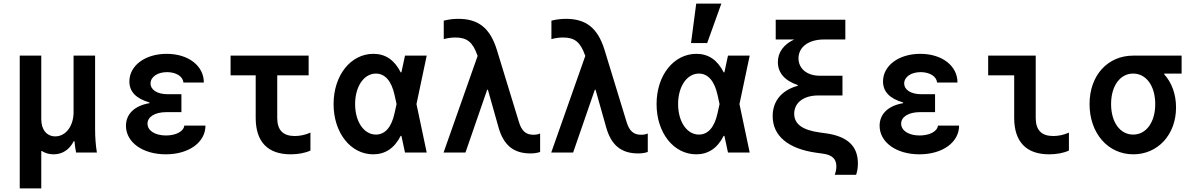

<svg xmlns="http://www.w3.org/2000/svg" viewBox="-20 -850 6640 1070"><path d="M90 200H210V-8H214C233 4 255 10 279 10C328 10 367 -16 391 -63H395C397 -41 400 -20 404 0H520C513 -42 510 -86 510 -130V-540H390V-225C390 -148 347 -90 288 -90C241 -90 210 -127 210 -185V-540H90Z M1002 -390H1116C1116 -484 1029 -550 909 -550C788 -550 701 -484 701 -396C701 -340 737 -301 813 -279V-275C730 -261 682 -215 682 -149C682 -57 775 10 904 10C1033 10 1125 -57 1125 -150H1007C1004 -118 961 -95 905 -95C844 -95 802 -122 802 -161C802 -199 844 -225 906 -225H991V-325H914C857 -325 819 -349 819 -385C819 -421 857 -448 911 -448C961 -448 1000 -424 1002 -390Z M1525 -193V-430H1700V-540H1265V-430H1405V-193C1405 -60 1472 10 1600 10C1641 10 1680 3 1710 -11V-111C1681 -98 1651 -92 1623 -92C1557 -92 1525 -125 1525 -193Z M2061 -550C1935 -550 1839 -431 1839 -270C1839 -110 1934 10 2060 10C2127 10 2178 -24 2213 -93H2217L2237 0H2358L2301 -270L2358 -540H2237L2217 -447H2213C2178 -516 2128 -550 2061 -550ZM2179 -220C2162 -141 2126 -100 2075 -100C2008 -100 1959 -172 1959 -270C1959 -368 2008 -440 2075 -440C2125 -440 2162 -399 2179 -320L2190 -270Z M2452 0H2574L2695 -350H2699L2758 -141C2786 -41 2842 5 2936 5C2955 5 2972 3 2990 -3V-106C2979 -101 2966 -99 2953 -99C2911 -99 2887 -120 2872 -170L2749 -572C2711 -695 2645 -745 2534 -745C2507 -745 2482 -742 2453 -735V-632C2475 -638 2496 -641 2518 -641C2582 -641 2614 -616 2640 -543L2642 -539Z M3052 0H3174L3295 -350H3299L3358 -141C3386 -41 3442 5 3536 5C3555 5 3572 3 3590 -3V-106C3579 -101 3566 -99 3553 -99C3511 -99 3487 -120 3472 -170L3349 -572C3311 -695 3245 -745 3134 -745C3107 -745 3082 -742 3053 -735V-632C3075 -638 3096 -641 3118 -641C3182 -641 3214 -616 3240 -543L3242 -539Z M3861 -550C3735 -550 3639 -431 3639 -270C3639 -110 3734 10 3860 10C3927 10 3978 -24 4013 -93H4017L4037 0H4158L4101 -270L4158 -540H4037L4017 -447H4013C3978 -516 3928 -550 3861 -550ZM3979 -220C3962 -141 3926 -100 3875 -100C3808 -100 3759 -172 3759 -270C3759 -368 3808 -440 3875 -440C3925 -440 3962 -399 3979 -320L3990 -270ZM4000 -830H3860L3831 -610H3921Z M4303 -630H4406C4348 -603 4315 -559 4315 -504C4315 -444 4354 -400 4426 -376V-372C4336 -347 4286 -287 4286 -203C4286 -93 4372 -21 4528 1L4564 6C4618 13 4641 36 4641 77C4641 92 4638 107 4632 124H4751C4758 104 4761 83 4761 61C4761 -36 4703 -90 4583 -107L4547 -112C4452 -125 4406 -159 4406 -216C4406 -278 4459 -318 4540 -318H4675V-428H4548C4478 -428 4430 -467 4430 -525C4430 -588 4486 -630 4572 -630H4691V-740H4303Z M5202 -390H5316C5316 -484 5229 -550 5109 -550C4988 -550 4901 -484 4901 -396C4901 -340 4937 -301 5013 -279V-275C4930 -261 4882 -215 4882 -149C4882 -57 4975 10 5104 10C5233 10 5325 -57 5325 -150H5207C5204 -118 5161 -95 5105 -95C5044 -95 5002 -122 5002 -161C5002 -199 5044 -225 5106 -225H5191V-325H5114C5057 -325 5019 -349 5019 -385C5019 -421 5057 -448 5111 -448C5161 -448 5200 -424 5202 -390Z M5752 -540H5487V-430H5632V-193C5632 -60 5699 10 5827 10C5868 10 5907 3 5937 -11V-111C5908 -98 5878 -92 5850 -92C5784 -92 5752 -125 5752 -193Z M6295 -100C6222 -100 6172 -169 6172 -270C6172 -371 6222 -440 6295 -440C6368 -440 6418 -371 6418 -270C6418 -169 6368 -100 6295 -100ZM6296 10C6432 10 6534 -99 6534 -251C6534 -325 6510 -390 6468 -436V-440H6565V-540H6295C6155 -540 6052 -432 6052 -270C6052 -108 6154 10 6296 10Z"/></svg>

Font: CommitMono
Style: 700Regular
Weight: 700
Monospace: yes
Designer: Eigil Nikolajsen
Foundry: Eigil Nikolajsen
Version: Version 1.143